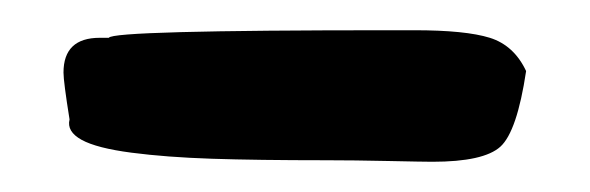

<svg xmlns="http://www.w3.org/2000/svg" viewBox="-20 -817 390 127"><path d="M22 -769Q22 -792 46 -792H52Q54 -797 238 -797H254Q288 -797 304 -792Q320 -787 328 -770Q322 -730 311 -720Q300 -710 266 -710Q260 -710 237 -710.5Q214 -711 196 -711Q150 -711 120 -712Q90 -713 67 -716Q44 -719 34 -724.5Q24 -730 26 -738Q22 -763 22 -769Z"/></svg>

Font: NaniFont Regular
Style: Regular
Weight: 400
Designer: Nanigashitei
Version: Version 1.036